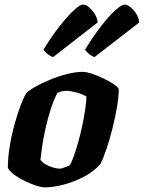

<svg xmlns="http://www.w3.org/2000/svg" viewBox="-20 -811 623 831"><path d="M172 0Q161 0 138.5 -7Q116 -14 90.5 -26Q65 -38 44 -53Q23 -68 14 -84Q14 -128 22 -177.5Q30 -227 43 -273.5Q56 -320 69.5 -355.5Q83 -391 94 -408Q104 -419 131 -434.5Q158 -450 194 -465Q230 -480 268 -490Q306 -500 338 -500Q353 -500 377.5 -492Q402 -484 428 -471.5Q454 -459 472.5 -446.5Q491 -434 494 -425Q494 -394 486.5 -349Q479 -304 467 -256Q455 -208 441 -166.5Q427 -125 415 -102Q387 -69 344 -46.5Q301 -24 255.5 -12Q210 0 172 0ZM239 -81Q244 -81 257 -85.5Q270 -90 280 -94Q290 -108 300 -136.5Q310 -165 320 -201Q330 -237 337.5 -274Q345 -311 349.5 -342.5Q354 -374 354 -393Q337 -404 310 -411Q283 -418 268 -418Q248 -418 228 -409Q211 -375 198 -333.5Q185 -292 176 -250.5Q167 -209 162 -174.5Q157 -140 155 -119Q162 -109 177 -100Q192 -91 209.5 -86Q227 -81 239 -81ZM389 -564Q375 -569 363.5 -579Q352 -589 348 -596Q383 -653 417 -697Q451 -741 478.5 -766Q506 -791 519 -791Q537 -791 558 -767.5Q579 -744 583 -714ZM210 -564Q197 -568 184.5 -578.5Q172 -589 168 -596Q203 -653 237.5 -697Q272 -741 299 -766Q326 -791 339 -791Q352 -791 365.5 -779.5Q379 -768 390 -750.5Q401 -733 403 -714Z"/></svg>

Font: Texturina Black
Style: Italic
Weight: 900
Italic angle: -11°
Designer: Guillermo Torres Carreño
Foundry: Omnibus-Type
Version: Version 1.002; ttfautohint (v1.8.3)